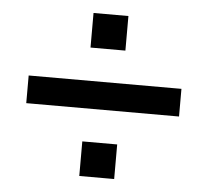

<svg xmlns="http://www.w3.org/2000/svg" viewBox="-44 -708 688 636"><g transform="rotate(5 300.0 -390.0)"><path d="M358 -546H242V-661H358ZM46 -436H554V-344H46ZM358 -119H242V-234H358Z"/></g></svg>

Font: Coupeur_Texte
Style: Regular
Weight: 400
Designer: Léa Rolland
Version: Version 1.000;PS 001.000;hotconv 1.0.88;makeotf.lib2.5.64775